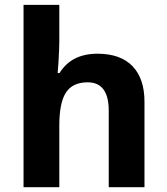

<svg xmlns="http://www.w3.org/2000/svg" viewBox="-20 -780 697 800"><path d="M227.1 -759.8V-605Q227.1 -582 223.6 -520L220.2 -475.6H228Q277.8 -556.2 386.2 -556.2Q481.9 -556.2 532 -504.4Q582 -452.6 582 -356V0H433.1V-318.8Q433.1 -437 345.2 -437Q282.7 -437 254.9 -394.5Q227.1 -352.1 227.1 -256.8V0H78.1V-759.8Z"/></svg>

Font: Open Sans Hebrew
Style: Bold
Weight: 700
Foundry: Ascender Corporation, Yanek Iontef
Version: Version 2.001;PS 002.001;hotconv 1.0.70;makeotf.lib2.5.58329